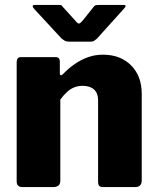

<svg xmlns="http://www.w3.org/2000/svg" viewBox="-20 -763 640 783"><path d="M72 0Q48 0 48 -23V-509Q48 -530 65 -530H207Q224 -530 224 -512V-464Q224 -458 227 -456.5Q230 -455 236 -460Q259 -484 285 -502Q311 -520 339.5 -530Q368 -540 400 -540Q471 -540 514.5 -496.5Q558 -453 558 -380V-27Q558 0 530 0H401Q389 0 384.5 -5Q380 -10 380 -23V-355Q380 -383 363.5 -398Q347 -413 317 -413Q299 -413 283.5 -407Q268 -401 254 -388.5Q240 -376 226 -357V-26Q226 0 196 0H72ZM361 -734Q366 -741 372 -742Q378 -743 386 -743H483Q501 -743 484 -726L375 -605Q370 -601 364.5 -597Q359 -593 349 -593H264Q251 -593 244 -597Q237 -601 230 -607L120 -726Q113 -733 113.5 -738Q114 -743 122 -743H213Q222 -743 227 -742.5Q232 -742 237 -734L286 -680Q297 -666 302.5 -667Q308 -668 318 -680Z"/></svg>

Font: Libre Franklin Thin ExtraBold
Style: Regular
Weight: 800
Version: Version 3.000